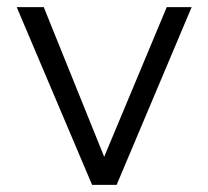

<svg xmlns="http://www.w3.org/2000/svg" viewBox="-20 -520 586 540"><path d="M449 -500 273 -79 103 -500H27L239 0H308L519 -500Z"/></svg>

Font: Perun Light
Style: Regular
Weight: 300
Foundry: Copyright (c) Stefan Peev, Context Ltd, 2016
Version: Version 1.089